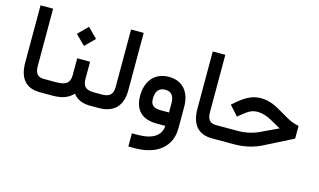

<svg xmlns="http://www.w3.org/2000/svg" viewBox="-100 -954 2466 1485"><g transform="rotate(15 1133.5 -211.5)"><path d="M254.9 0C263.2 0 267.1 -17.1 267.1 -51.8V-57.1C267.1 -90.8 263.2 -107.4 254.9 -107.4H233.9C187 -107.4 164.1 -133.8 164.1 -192.4V-650.9H63.5V-192.9C63.5 -66.4 120.6 0 232.4 0Z M648.4 0C656.7 0 660.6 -17.1 660.6 -51.8V-57.1C660.6 -90.8 656.7 -107.4 648.4 -107.4H637.7C569.3 -107.4 546.4 -132.3 546.4 -192.9V-328.6H443.4V-192.9C443.4 -133.8 413.6 -107.4 335.4 -107.4H249.5C241.2 -107.4 237.3 -90.8 237.3 -57.1V-51.8C237.3 -17.1 241.2 0 249.5 0H333C409.7 0 460.4 -19 497.1 -60.1C528.3 -19 571.3 0 638.2 0ZM468.8 -434.1 545.4 -510.7 468.8 -587.4 392.1 -510.7Z M643.6 -107.4C635.3 -107.4 631.3 -90.8 631.3 -57.1V-51.8C631.3 -17.1 635.3 0 643.6 0H702.6C825.2 0 889.2 -66.9 889.2 -191.4V-651.4H788.1V-190.9C788.1 -133.8 761.7 -107.4 703.1 -107.4Z M1339.8 -179.7C1339.8 -238.8 1324.7 -286.1 1294.4 -321.3C1263.7 -356 1221.7 -373.5 1167.5 -373.5C1048.3 -373.5 988.3 -287.6 988.3 -175.3C988.3 -60.1 1050.3 0 1168 0H1236.8C1232.4 79.6 1168 122.6 1044.9 122.6H1002V228H1047.9C1141.1 228 1212.9 207 1263.7 164.6C1314.5 122.1 1339.8 64 1339.8 -9.8ZM1089.4 -177.2C1089.4 -239.3 1114.7 -270 1165.5 -270C1213.9 -270 1237.8 -240.2 1237.8 -180.2V-107.4H1167.5C1113.3 -107.4 1089.4 -129.9 1089.4 -177.2Z M1633.8 0C1642.1 0 1646 -17.1 1646 -51.8V-57.1C1646 -90.8 1642.1 -107.4 1633.8 -107.4H1612.8C1565.9 -107.4 1543 -133.8 1543 -192.4V-650.9H1442.4V-192.9C1442.4 -66.4 1499.5 0 1611.3 0Z M1628.4 -107.4C1620.1 -107.4 1616.2 -90.8 1616.2 -57.1V-51.8C1616.2 -17.1 1620.1 0 1628.4 0H1788.1C1873.5 0 1951.7 -19.5 2022.9 -58.6L2232.4 -164.6V-266.1L2224.6 -268.1C2194.3 -274.4 2164.6 -285.6 2134.8 -302.7L2042.5 -356C1993.7 -384.3 1945.3 -398.4 1897.9 -398.4C1835.4 -398.4 1783.2 -374 1721.2 -321.8L1683.6 -290L1752.9 -212.9L1760.3 -218.3L1794.4 -246.1C1833 -276.4 1859.9 -289.6 1900.9 -289.6C1935.5 -289.6 1973.1 -278.3 2013.7 -255.9L2096.2 -210L1971.2 -151.4C1914.6 -122.1 1853 -107.4 1787.1 -107.4Z"/></g></svg>

Font: Shabnam Medium
Style: Regular
Weight: 500
Foundry: DejaVu fonts team - Redesigned by Saber Rastikerdar - Based on Vazir font
Version: Version 5.0.1